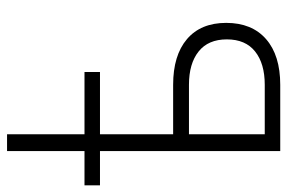

<svg xmlns="http://www.w3.org/2000/svg" viewBox="-170 -690 850 569"><g transform="rotate(-90 255.5 -405.0)"><path d="M327.1 -534.2H142.6V-317.4H289.1Q376.5 -317.4 424.6 -276.4Q472.7 -235.4 472.7 -160.2Q472.7 -84 424.6 -42Q376.5 0 289.1 0H92.8V-534.2H-8.8V-580.1H92.8V-809.6H142.6V-580.1H327.1ZM289.1 -45.9Q352.1 -45.9 387.9 -74.5Q423.8 -103 423.8 -158.2Q423.8 -213.4 387.9 -241.9Q352.1 -270.5 289.1 -270.5H142.6V-45.9Z"/></g></svg>

Font: Pretendard ExtraLight
Style: Regular
Weight: 200
Designer: Base glyphs from Inter by Rasmus Andersson; Hangeul glyphs from Noto Sans CJK(Source Han Sans) by Jang Soo-young and Kan
Foundry: Kil Hyung-jin
Version: Version 1.309